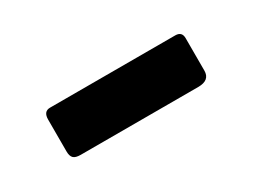

<svg xmlns="http://www.w3.org/2000/svg" viewBox="-26 -428 432 328"><g transform="rotate(-30 190.0 -264.0)"><path d="M327 -235Q327 -216 304 -216H72Q62 -216 58 -220Q54 -224 54 -233V-296Q54 -312 67 -312H314Q327 -312 327 -299Z"/></g></svg>

Font: n
Style: Regular
Weight: 600
Designer: Pablo Impallari, Rodrigo Fuenzalida
Foundry: Impallari Type
Version: Version 1.002; ttfautohint (v1.5)